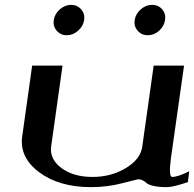

<svg xmlns="http://www.w3.org/2000/svg" viewBox="-20 -770 799 790"><path d="M737.3 -500 683.6 -121.1Q672.9 -42 688.5 -42Q711.9 -42 758.8 -65.4L752.9 -20.5Q691.4 0 667 0Q633.8 0 612.3 -4.9Q590.8 -9.8 584 -16.1Q577.1 -22.5 568.4 -27.3Q559.6 -32.2 546.9 -32.2Q544.9 -32.2 482.9 -16.1Q420.9 0 354.5 0Q223.6 0 141.6 -61Q59.6 -122.1 71.3 -208L112.3 -500H237.3L190.4 -167Q183.6 -115.2 232.9 -78.6Q282.2 -42 360.4 -42Q437.5 -42 498 -78.6Q558.6 -115.2 565.4 -167L612.3 -500ZM605.5 -750Q631.8 -750 647.5 -731.4Q663.1 -712.9 659.2 -687.5Q655.3 -662.1 634.8 -643.6Q614.3 -625 587.9 -625Q562.5 -625 546.4 -643.6Q530.3 -662.1 534.2 -687.5Q538.1 -712.9 559.1 -731.4Q580.1 -750 605.5 -750ZM213.4 -643.6Q197.3 -662.1 201.2 -687.5Q205.1 -712.9 226.1 -731.4Q247.1 -750 272.5 -750Q297.9 -750 314 -731.4Q330.1 -712.9 326.2 -687.5Q322.3 -662.1 301.3 -643.6Q280.3 -625 254.9 -625Q229.5 -625 213.4 -643.6Z"/></svg>

Font: okolaks
Style: BoldItalic
Weight: 600
Width: 8
Italic angle: -8°
Version: Version 000.6.0